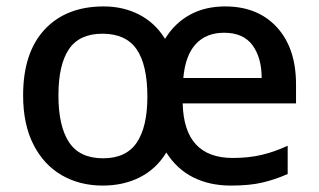

<svg xmlns="http://www.w3.org/2000/svg" viewBox="-20 -568 992 598"><path d="M681 -548Q783 -548 842.5 -483Q902 -418 902 -305V-246H549Q553 -76 705 -76Q754 -76 794.5 -85.5Q835 -95 876 -114V-26Q835 -8 795.5 1Q756 10 699 10Q633 10 582 -15.5Q531 -41 498 -93Q467 -42 416 -16Q365 10 300 10Q228 10 172 -22.5Q116 -55 84 -118Q52 -181 52 -271Q52 -404 119 -476Q186 -548 303 -548Q364 -548 413.5 -522.5Q463 -497 494 -447Q524 -496 571.5 -522Q619 -548 681 -548ZM678 -466Q622 -466 589.5 -430.5Q557 -395 551 -325H795Q795 -388 766.5 -427Q738 -466 678 -466ZM299 -463Q227 -463 194.5 -414.5Q162 -366 162 -271Q162 -175 195 -125Q228 -75 301 -75Q373 -75 406 -124Q439 -173 439 -267Q439 -366 405.5 -414.5Q372 -463 299 -463Z"/></svg>

Font: Noto Sans Myanmar UI Medium
Style: Regular
Weight: 500
Designer: Monotype Design Team
Foundry: Monotype Imaging Inc.
Version: Version 2.103; ttfautohint (v1.8.4.7-5d5b)